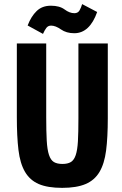

<svg xmlns="http://www.w3.org/2000/svg" viewBox="-20 -898 590 928"><path d="M61.4 -687.8V-331.4Q61.4 -238.2 69.2 -173.2Q77 -108.2 100.8 -67.5Q124.6 -26.8 167.5 -8.4Q210.4 10 280.4 10Q350 10 393.5 -8.4Q437 -26.8 460.8 -66.8Q484.6 -106.8 492.8 -170.5Q501 -234.2 501 -325.6V-687.8H359V-325.6Q359 -257.8 356.6 -215.1Q354.2 -172.4 345.9 -148.1Q337.6 -123.8 322.3 -114.7Q307 -105.6 282 -105.6Q256 -105.6 240.6 -114.8Q225.2 -124 216.8 -149.1Q208.4 -174.2 205.9 -218.2Q203.4 -262.2 203.4 -331V-687.8ZM187.8 -734.2Q195.4 -751.6 203.8 -762.9Q212.2 -774.2 227 -774.2Q248.4 -774.2 274.6 -755.8Q300.8 -737.4 339 -737.4Q376.4 -737.4 404.2 -763.5Q432 -789.6 449.6 -840L377 -878.2Q372.2 -861.2 364.4 -847.7Q356.6 -834.2 339.4 -834.2Q316.4 -834.2 292.2 -852.3Q268 -870.4 225.8 -870.4Q183.8 -870.4 157.1 -844.6Q130.4 -818.8 113.6 -774.8Z"/></svg>

Font: Secuela Light
Style: Regular
Weight: 300
Designer: Fernando Haro
Foundry: deFharo
Version: Version 1.708